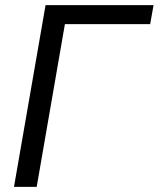

<svg xmlns="http://www.w3.org/2000/svg" viewBox="-20 -731 627 751"><path d="M567.4 -636.7H233.9L123.5 0H34.7L158.2 -710.9H580.6Z"/></svg>

Font: Roboto Mono
Style: Italic
Weight: 400
Designer: Google
Version: Version 2.000985; 2015; ttfautohint (v1.3)